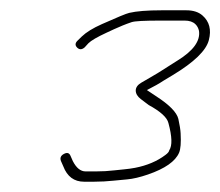

<svg xmlns="http://www.w3.org/2000/svg" viewBox="-20 -653 428 373"><path d="M290.8 -613H338.8C347.8 -613 354.8 -610.7 359.6 -606C363.1 -602.7 365.4 -598.3 366.6 -593C369.4 -573.5 355.5 -554.3 325 -535.5C318 -531.2 311.7 -527.2 306.1 -523.5C300.5 -519.8 294.8 -516.2 288.8 -512.5C282.9 -508.8 277.6 -505.7 272.8 -503C268.1 -500.3 262 -496.8 254.7 -492.5C247.3 -488.2 243.7 -483 243.7 -477C243.8 -471 247.1 -465.5 253.6 -460.5C260.1 -455.5 265.2 -451.7 268.8 -449C291.8 -436.5 304.6 -424.8 307.2 -414C314.3 -387.8 314.9 -370.1 308.8 -361C308.4 -358.3 305.9 -355.3 301.4 -352C285.3 -339.8 265.6 -331.5 242.5 -327C235.6 -325.7 228.4 -324.7 221 -324C213.5 -323.3 207.1 -322.7 201.7 -322C190.8 -320.7 179 -320 166.3 -320H146.3C136.6 -320 128.3 -326.7 121.5 -340L117.1 -350C114.7 -356 110.4 -357.3 104.2 -354C98 -350.7 96.1 -346 98.5 -340L102.9 -330C110.5 -310 124 -300 143.2 -300H163.2C175.8 -300 188.3 -300.7 200.5 -302C206.6 -302.7 215.4 -303.5 226.9 -304.5C238.4 -305.5 251.9 -308.7 267.4 -314C300.5 -325.4 320.7 -339.5 327.9 -356.3C330.9 -363.3 331.9 -375.8 330.9 -394C330.6 -400.7 329.1 -410 326.5 -422C323.4 -434.8 308.8 -449.7 282.6 -466.5C278.9 -468.8 273.2 -472.7 265.4 -478C279.4 -485.1 290 -491.1 297.2 -496L315.5 -507C357.1 -532.1 380.5 -554.8 385.7 -575C391 -595.2 386.8 -611.2 373.3 -623C365.6 -629.7 355.2 -633 341.9 -633H293.9C265.9 -633 245 -631.3 231.1 -628C225.1 -626.6 207.5 -619.3 178.1 -606.2C160.5 -598.4 147.4 -590.3 138.8 -582L130.6 -574C125.8 -569.3 125.6 -564.8 129.9 -560.5C134.3 -556.2 139.1 -556.3 144.5 -561L151.8 -569C156.9 -574.1 168.6 -581 187 -589.5L202.1 -596.5C207.2 -598.8 212.6 -601.2 218.3 -603.5C224 -605.8 229.8 -608 235.8 -610C241.8 -612 260.1 -613 290.8 -613Z"/></svg>

Font: Proton
Style: RgCndIt
Weight: 500
Version: Version 1.017